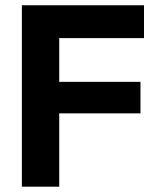

<svg xmlns="http://www.w3.org/2000/svg" viewBox="-20 -700 596 720"><path d="M62 0V-680.2H520V-557.1H202.1V-393.1H506.8V-274.9H202.1V0Z"/></svg>

Font: TASA Orbiter Text
Style: Bold
Weight: 700
Designer: Weizhong Zhang
Version: Version 1.000;Glyphs 3.1.2 (3151)